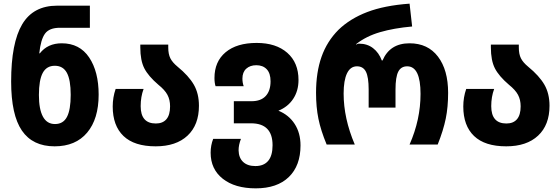

<svg xmlns="http://www.w3.org/2000/svg" viewBox="-20 -791 3067 1051"><path d="M41 -345Q41 -556 101.5 -658Q162 -760 293 -760H472V-639H308Q250 -639 226.5 -607Q203 -575 195 -499H198Q241 -554 318 -554Q416 -554 468 -476.5Q520 -399 520 -273Q520 -140 457 -65Q394 10 279 10Q159 10 100 -76Q41 -162 41 -345ZM367 -272Q367 -354 346 -392.5Q325 -431 280 -431Q235 -431 214 -392Q193 -353 193 -271Q193 -193 215 -152.5Q237 -112 281 -112Q326 -112 346.5 -151Q367 -190 367 -272Z M597 -208Q597 -258 613 -304H766Q750 -261 750 -210Q750 -115 833 -115Q871 -115 891 -138.5Q911 -162 911 -209Q911 -245 896.5 -272Q882 -299 847 -327Q792 -374 770 -417Q748 -460 748 -532V-547H901V-531Q901 -495 912.5 -472Q924 -449 952 -426Q1013 -376 1041 -327.5Q1069 -279 1069 -212Q1069 -107 1006.5 -48.5Q944 10 832 10Q715 10 656 -46.5Q597 -103 597 -208Z M1133 45Q1133 5 1147 -31H1299Q1286 2 1286 32Q1287 73 1311 95.5Q1335 118 1378 118Q1424 118 1448 89.5Q1472 61 1472 4Q1472 -116 1354 -116H1260V-237H1357Q1408 -237 1434.5 -265.5Q1461 -294 1461 -346Q1461 -390 1440 -412Q1419 -434 1383 -434Q1349 -434 1328 -415Q1307 -396 1307 -361Q1307 -338 1314 -319H1160Q1154 -337 1154 -364Q1154 -454 1215 -505Q1276 -556 1385 -556Q1491 -556 1552.5 -502Q1614 -448 1614 -353Q1614 -294 1585 -250Q1556 -206 1504 -185Q1561 -162 1593 -112.5Q1625 -63 1625 5Q1625 116 1561 178Q1497 240 1380 240Q1266 240 1199.5 187.5Q1133 135 1133 45Z M1710 -283Q1710 -395 1740 -480Q1770 -565 1833 -628Q1896 -689 1990 -725Q2084 -761 2222 -771L2236 -646Q2136 -637 2060.5 -615Q1985 -593 1930 -550V-546Q1936 -552 1946 -552Q1990 -552 2022 -527.5Q2054 -503 2070 -460H2074Q2114 -554 2222 -554Q2322 -554 2377.5 -481Q2433 -408 2433 -283Q2433 -205 2420 -141.5Q2407 -78 2376 0H2222Q2282 -136 2282 -277Q2282 -428 2209 -428Q2175 -428 2160 -398.5Q2145 -369 2145 -301V-202H1998V-301Q1998 -369 1983 -398.5Q1968 -428 1934 -428Q1898 -428 1879.5 -389.5Q1861 -351 1861 -279Q1861 -143 1922 0H1768Q1736 -77 1723 -141Q1710 -205 1710 -283Z M2516 -208Q2516 -258 2532 -304H2685Q2669 -261 2669 -210Q2669 -115 2752 -115Q2790 -115 2810 -138.5Q2830 -162 2830 -209Q2830 -245 2815.5 -272Q2801 -299 2766 -327Q2711 -374 2689 -417Q2667 -460 2667 -532V-547H2820V-531Q2820 -495 2831.5 -472Q2843 -449 2871 -426Q2932 -376 2960 -327.5Q2988 -279 2988 -212Q2988 -107 2925.5 -48.5Q2863 10 2751 10Q2634 10 2575 -46.5Q2516 -103 2516 -208Z"/></svg>

Font: Noto Sans Georgian Bold Narrow
Style: Regular
Weight: 700
Width: 4
Designer: Monotype Design team
Foundry: Monotype Imaging Inc.
Version: Version 1.000